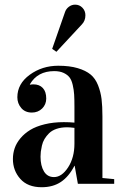

<svg xmlns="http://www.w3.org/2000/svg" viewBox="-20 -786 531 821"><path d="M35.2 -106Q35.2 -129.9 42.7 -152.1Q50.3 -174.3 67.4 -194.8Q84.5 -215.3 109.4 -230.5Q134.3 -245.6 171.1 -254.6Q208 -263.7 252.9 -263.7Q276.9 -263.7 298.3 -261.7V-329.1Q298.3 -361.3 297.1 -381.3Q295.9 -401.4 291 -422.6Q286.1 -443.8 277.1 -455.3Q268.1 -466.8 251.7 -474.4Q235.4 -481.9 211.9 -481.9Q140.6 -481.9 107.9 -425.8V-423.8Q116.2 -425.3 123 -425.3Q148.4 -425.3 163.1 -409.7Q177.7 -394 177.7 -364.7Q177.7 -339.4 160.2 -322Q142.6 -304.7 116.2 -304.7Q87.4 -304.7 70.8 -324.2Q54.2 -343.8 54.2 -370.1Q54.2 -427.7 107.2 -466.3Q160.2 -504.9 229 -504.9Q277.8 -504.9 312.3 -494.6Q346.7 -484.4 367.2 -467.5Q387.7 -450.7 399.2 -421.6Q410.6 -392.6 414.3 -362.3Q418 -332 418 -288.1V-24.9L468.3 -20V0H313L299.3 -77.1H298.3Q274.4 -30.8 240.5 -8.1Q206.5 14.6 158.2 14.6Q98.6 14.6 66.9 -21Q35.2 -56.6 35.2 -106ZM153.3 -116.2Q153.3 -77.1 168 -53Q182.6 -28.8 210.9 -28.8Q244.1 -28.8 271.2 -70.3Q298.3 -111.8 298.3 -171.9V-239.3Q278.8 -241.7 266.6 -241.7Q241.2 -241.7 221.4 -234.9Q201.7 -228 189.9 -216.3Q178.2 -204.6 170.4 -191.7Q162.6 -178.7 159.2 -163.1Q155.8 -147.5 154.5 -137.2Q153.3 -127 153.3 -116.2ZM203.1 -577.1 257.3 -732.4Q261.7 -747.1 273.9 -756.6Q286.1 -766.1 301.3 -766.1Q319.8 -766.1 332.5 -752.9Q345.2 -739.7 345.2 -720.7Q345.2 -697.3 330.1 -681.6L221.2 -564.5Z"/></svg>

Font: Vidaloka
Style: Regular
Weight: 400
Designer: Cyreal (www.cyreal.org)
Foundry: Cyreal (www.cyreal.org)
Version: Version 1.011